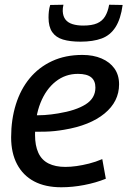

<svg xmlns="http://www.w3.org/2000/svg" viewBox="-20 -781 538 811"><path d="M111 -295Q138 -293 167.5 -295Q197 -297 226 -302Q300 -314 341.5 -340Q383 -366 383 -411Q383 -440 365 -454.5Q347 -469 309 -469Q256 -469 215 -436.5Q174 -404 151 -346.5Q128 -289 128 -211Q128 -166 142 -135.5Q156 -105 185 -90.5Q214 -76 256 -76Q278 -76 303 -79.5Q328 -83 356 -90Q384 -97 412 -109L427 -26Q385 -9 335.5 0.5Q286 10 239 10Q171 10 124 -15Q77 -40 52 -87.5Q27 -135 27 -201Q27 -276 47 -340Q67 -404 105.5 -450.5Q144 -497 200 -523Q256 -549 328 -549Q374 -549 409 -534Q444 -519 463.5 -491.5Q483 -464 483 -425Q483 -352 421.5 -301.5Q360 -251 251 -233Q211 -226 174 -225Q137 -224 104 -225ZM320 -605Q276 -605 246 -614Q216 -623 200.5 -645.5Q185 -668 185 -707Q185 -721 186.5 -734Q188 -747 192 -760L248 -761Q246 -753 245.5 -747Q245 -741 245 -734Q246 -712 256.5 -698.5Q267 -685 286.5 -679Q306 -673 331 -673Q368 -673 390 -682.5Q412 -692 424 -712Q436 -732 441 -761L498 -760Q490 -701 468 -666.5Q446 -632 409.5 -618.5Q373 -605 320 -605Z"/></svg>

Font: Georama ExtraCondensed Thin Medium
Style: Italic
Weight: 500
Italic angle: -9°
Version: Version 1.001